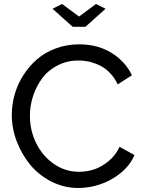

<svg xmlns="http://www.w3.org/2000/svg" viewBox="-20 -936 722 962"><path d="M291 -916 376 -853 460.9 -916 508.8 -892.1 408.2 -801.8H344.2L243.2 -892.1ZM377 -713.9Q468.8 -713.9 537.8 -671.6Q606.9 -629.4 641.1 -559.1L569.8 -513.2Q554.7 -545.4 531.7 -569.6Q508.8 -593.8 482.2 -606.9Q455.6 -620.1 428.5 -626.5Q401.4 -632.8 373 -632.8Q315.9 -632.8 268.6 -608.4Q221.2 -584 191.7 -544.2Q162.1 -504.4 146 -455.8Q129.9 -407.2 129.9 -356Q129.9 -282.2 161.6 -218Q193.4 -153.8 250.2 -114.5Q307.1 -75.2 376 -75.2Q415 -75.2 452.4 -87.6Q489.7 -100.1 524.7 -129.2Q559.6 -158.2 579.1 -200.2L653.8 -159.2Q632.3 -108.4 585.7 -70.1Q539.1 -31.7 483.6 -12.9Q428.2 5.9 372.1 5.9Q301.3 5.9 238.3 -25.9Q175.3 -57.6 132.3 -109.4Q89.4 -161.1 64.2 -226.8Q39.1 -292.5 39.1 -359.9Q39.1 -411.6 53.5 -462.6Q67.9 -513.7 96.7 -558.8Q125.5 -604 165.3 -638.7Q205.1 -673.3 260 -693.6Q314.9 -713.9 377 -713.9Z"/></svg>

Font: Rawline Medium
Style: Regular
Weight: 500
Designer: Matt McInerney, Pablo Impallari, Rodrigo Fuenzalida
Foundry: Matt McInerney, Pablo Impallari, Rodrigo Fuenzalida
Version: Version 4.020;PS 004.020;hotconv 1.0.88;makeotf.lib2.5.64775